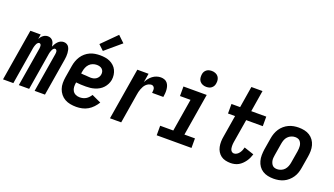

<svg xmlns="http://www.w3.org/2000/svg" viewBox="-85 -1289 3153 1815"><g transform="rotate(20 1491.5 -381.5)"><path d="M-17 0 69 -520H173L165 -473Q171 -484 179 -494Q187 -504 197.5 -512Q208 -520 220 -524Q232 -528 244 -528H245Q260 -528 273 -521.5Q286 -515 294.5 -503.5Q303 -492 306.5 -477.5Q310 -463 312 -449Q318 -463 326.5 -477Q335 -491 346.5 -503Q358 -515 373 -521.5Q388 -528 403 -528H404Q420 -528 434 -520.5Q448 -513 455.5 -500Q463 -487 466.5 -472Q470 -457 471 -441Q472 -425 471 -408.5Q470 -392 467 -375L405 0H301L366 -393Q367 -400 367.5 -407.5Q368 -415 366.5 -422Q365 -429 360 -434.5Q355 -440 347 -440Q340 -440 333 -433.5Q326 -427 322.5 -420Q319 -413 316 -405Q313 -397 311 -389.5Q309 -382 307.5 -374Q306 -366 305 -358L246 0H142L207 -393Q208 -400 208 -407.5Q208 -415 207 -422Q206 -429 201 -434.5Q196 -440 188 -440Q181 -440 174 -433.5Q167 -427 163.5 -420Q160 -413 157 -405Q154 -397 152 -389.5Q150 -382 148.5 -374Q147 -366 146 -358L87 0Z M721 8Q690 8 660.5 2.5Q631 -3 606 -17Q581 -31 563 -53.5Q545 -76 535.5 -103.5Q526 -131 526 -161.5Q526 -192 531 -222L551 -342Q555 -367 564 -392Q573 -417 587.5 -439.5Q602 -462 623 -480Q644 -498 668.5 -509Q693 -520 718.5 -524Q744 -528 769 -528Q795 -528 820.5 -524Q846 -520 868 -510Q890 -500 908.5 -483Q927 -466 937.5 -444Q948 -422 951.5 -397Q955 -372 951 -346Q947 -324 936.5 -303Q926 -282 910 -264.5Q894 -247 873.5 -235Q853 -223 830.5 -216Q808 -209 786 -206.5Q764 -204 742 -204Q716 -204 691.5 -205Q667 -206 642 -209V-207Q638 -185 639 -163Q640 -141 650.5 -123.5Q661 -106 680 -97Q699 -88 721 -88Q737 -88 752.5 -91.5Q768 -95 782.5 -103.5Q797 -112 808.5 -124.5Q820 -137 829 -151L922 -108Q906 -82 884.5 -59Q863 -36 836.5 -20.5Q810 -5 780 1.5Q750 8 721 8ZM755 -298Q769 -298 783 -301Q797 -304 809.5 -312.5Q822 -321 830 -333.5Q838 -346 840 -360Q843 -375 839 -389.5Q835 -404 824.5 -414Q814 -424 799.5 -428Q785 -432 770 -432Q750 -432 730 -424.5Q710 -417 695.5 -401.5Q681 -386 673 -366.5Q665 -347 662 -327L658 -305Q670 -303 682.5 -302.5Q695 -302 707 -301.5Q719 -301 731 -299.5Q743 -298 755 -298ZM778 -575 725 -625 871 -771 936 -709Z M1059 0 1145 -520H1258L1243 -431Q1253 -451 1267 -469Q1281 -487 1299 -500.5Q1317 -514 1338 -521Q1359 -528 1380 -528Q1399 -528 1416 -522Q1433 -516 1444.5 -502.5Q1456 -489 1461.5 -472Q1467 -455 1468.5 -436.5Q1470 -418 1468.5 -399.5Q1467 -381 1464 -362H1351Q1352 -373 1353 -384.5Q1354 -396 1351.5 -406.5Q1349 -417 1340.5 -424.5Q1332 -432 1321 -432Q1307 -432 1292.5 -425.5Q1278 -419 1267 -408Q1256 -397 1248.5 -383.5Q1241 -370 1235.5 -355.5Q1230 -341 1226.5 -326.5Q1223 -312 1221 -298L1172 0Z M1529 0V-96H1661L1715 -424H1609V-520H1843L1773 -96H1879V0ZM1811 -590Q1792 -590 1775 -597Q1758 -604 1746.5 -618Q1735 -632 1732.5 -651Q1730 -670 1733 -689Q1735 -703 1742 -715Q1749 -727 1760.5 -735.5Q1772 -744 1785.5 -747Q1799 -750 1812 -750Q1831 -750 1848.5 -743Q1866 -736 1877 -722Q1888 -708 1891 -689Q1894 -670 1890 -651Q1888 -637 1881 -625Q1874 -613 1862.5 -604.5Q1851 -596 1837.5 -593Q1824 -590 1811 -590Z M2273 8Q2247 8 2221.5 2Q2196 -4 2176.5 -18.5Q2157 -33 2144 -54.5Q2131 -76 2126 -101Q2121 -126 2121.5 -152.5Q2122 -179 2127 -205L2163 -424H2092V-520H2179L2214 -735H2326L2291 -520H2442V-424H2275L2236 -189Q2234 -179 2233.5 -168.5Q2233 -158 2233 -147.5Q2233 -137 2235 -126.5Q2237 -116 2241.5 -107.5Q2246 -99 2254.5 -93.5Q2263 -88 2273 -88Q2288 -88 2302 -97Q2316 -106 2325.5 -119.5Q2335 -133 2341 -147.5Q2347 -162 2350 -176L2449 -143Q2443 -124 2434.5 -105Q2426 -86 2413.5 -68.5Q2401 -51 2385.5 -36Q2370 -21 2352 -11Q2334 -1 2313.5 3.5Q2293 8 2273 8Z M2706 8Q2676 8 2647.5 2Q2619 -4 2595.5 -19Q2572 -34 2556.5 -56.5Q2541 -79 2533.5 -106.5Q2526 -134 2526.5 -163.5Q2527 -193 2531 -222L2551 -342Q2555 -367 2564 -392Q2573 -417 2587.5 -439Q2602 -461 2623 -479Q2644 -497 2668 -508Q2692 -519 2717 -523.5Q2742 -528 2767 -528Q2797 -528 2825.5 -522Q2854 -516 2877.5 -501Q2901 -486 2917 -463.5Q2933 -441 2940.5 -413.5Q2948 -386 2947.5 -356.5Q2947 -327 2942 -298L2922 -178Q2918 -153 2909.5 -128Q2901 -103 2886 -81Q2871 -59 2850.5 -41Q2830 -23 2806 -12Q2782 -1 2756.5 3.5Q2731 8 2706 8ZM2707 -88Q2726 -88 2746 -96Q2766 -104 2780 -119.5Q2794 -135 2801.5 -154.5Q2809 -174 2812 -193L2832 -313Q2834 -327 2835 -341Q2836 -355 2834.5 -368Q2833 -381 2828 -393Q2823 -405 2814.5 -414.5Q2806 -424 2793 -428Q2780 -432 2766 -432Q2747 -432 2727.5 -424Q2708 -416 2693.5 -400.5Q2679 -385 2672 -365.5Q2665 -346 2662 -327L2642 -207Q2640 -193 2638.5 -179Q2637 -165 2639 -152Q2641 -139 2646 -127Q2651 -115 2659.5 -105.5Q2668 -96 2680.5 -92Q2693 -88 2707 -88Z"/></g></svg>

Font: Iosevka SS18
Style: Bold Italic
Weight: 700
Italic angle: -9°
Monospace: yes
Designer: Belleve Invis
Foundry: Belleve Invis
Version: Version 25.1.1; ttfautohint (v1.8.4)